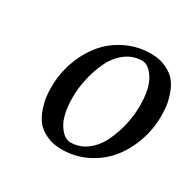

<svg xmlns="http://www.w3.org/2000/svg" viewBox="-108 -552 681 675"><g transform="rotate(30 232.0 -214.5)"><path d="M309.1 -401.9Q271.5 -401.9 241.7 -378.7Q211.9 -355.5 195.1 -319.3Q178.2 -283.2 169.7 -244.6Q161.1 -206.1 161.1 -169.9Q161.1 -98.6 183.8 -62.7Q206.5 -26.9 232.9 -26.9Q270.5 -26.9 300.3 -50Q330.1 -73.2 346.9 -109.4Q363.8 -145.5 372.3 -184.1Q380.9 -222.7 380.9 -258.8Q380.9 -330.1 358.2 -366Q335.4 -401.9 309.1 -401.9ZM217.8 9.8Q181.6 9.8 154.8 -3.4Q127.9 -16.6 113.8 -34.9Q99.6 -53.2 91.1 -78.9Q82.5 -104.5 80.3 -123.3Q78.1 -142.1 78.1 -162.1Q78.1 -215.8 95.7 -265.9Q113.3 -315.9 144.5 -354.2Q175.8 -392.6 222.7 -415.8Q269.5 -439 324.2 -439Q360.4 -439 387.2 -425.8Q414.1 -412.6 428.2 -394.3Q442.4 -376 450.9 -350.3Q459.5 -324.7 461.7 -305.9Q463.9 -287.1 463.9 -267.1Q463.9 -213.4 446.3 -163.3Q428.7 -113.3 397.5 -75Q366.2 -36.6 319.3 -13.4Q272.5 9.8 217.8 9.8Z"/></g></svg>

Font: Common Serif
Style: Italic
Weight: 400
Italic angle: -12°
Designer: Philipp H. Poll, Khaled Hosny
Foundry: Stefan Peev, Context Ltd.
Version: Version 1.026